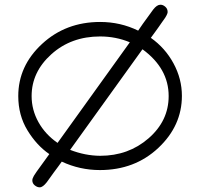

<svg xmlns="http://www.w3.org/2000/svg" viewBox="-20 -716 856 821"><path d="M58.1 -305.2Q58.1 -434.1 159.7 -528.1Q261.2 -622.1 408.2 -622.1Q495.1 -622.1 570.8 -585Q578.6 -598.1 634.8 -674.8Q650.9 -695.8 666 -695.8Q677.2 -695.8 687 -687Q696.8 -678.2 696.8 -665Q696.8 -663.1 696.3 -660.6Q695.8 -658.2 694.3 -655Q692.9 -651.9 691.4 -648.9Q689.9 -646 686.5 -640.4Q683.1 -634.8 679.4 -630.4Q675.8 -626 669.9 -616.9Q664.1 -607.9 658.4 -600.3Q652.8 -592.8 643.3 -579.3Q633.8 -565.9 625 -554.2Q686 -511.2 721.9 -445.1Q757.8 -378.9 757.8 -306.2Q757.8 -178.2 657 -83.5Q556.2 11.2 407.2 11.2Q321.3 11.2 244.1 -24.9Q242.2 -22 238.5 -17.1Q234.9 -12.2 229.5 -4.6Q224.1 2.9 210.4 21Q196.8 39.1 180.2 63Q163.1 85 149.9 85Q138.7 85 128.4 76.4Q118.2 67.9 118.2 55.2Q118.2 47.4 125 35.6Q131.8 23.9 159.2 -13.2Q178.2 -40 190.9 -57.1Q136.7 -94.2 97.4 -158.7Q58.1 -223.1 58.1 -305.2ZM115.2 -305.2Q115.2 -246.1 144.5 -193.6Q173.8 -141.1 226.1 -105L535.2 -535.2Q475.1 -560.1 408.2 -560.1Q284.2 -560.1 199.7 -484.1Q115.2 -408.2 115.2 -305.2ZM279.8 -75.2Q343.8 -50.3 408.2 -49.8Q529.3 -49.8 615.2 -124.5Q701.2 -199.2 701.2 -305.2Q701.2 -423.3 589.8 -504.9H588.9Z"/></svg>

Font: CMU Typewriter Text Variable Width
Style: Medium
Weight: 500
Version: Version 0.7.0